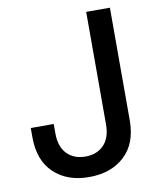

<svg xmlns="http://www.w3.org/2000/svg" viewBox="-83 -793 710 868"><g transform="rotate(-10 272.0 -359.0)"><path d="M256.3 10.3Q156.2 10.3 95.2 -47.4Q34.2 -105 34.2 -211.4V-253.9H139.6V-210.9Q139.6 -149.4 171.4 -116.7Q203.1 -84 255.9 -84Q308.6 -84 340.3 -116.7Q372.1 -149.4 372.1 -210.9V-727.5H481V-210.4Q481 -104 419.2 -46.9Q357.4 10.3 256.3 10.3Z"/></g></svg>

Font: Inter Display Medium
Style: Regular
Weight: 500
Designer: Rasmus Andersson
Foundry: rsms
Version: Version 4.001;git-9221beed3